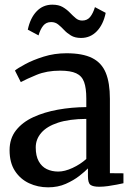

<svg xmlns="http://www.w3.org/2000/svg" viewBox="-20 -791 570 822"><path d="M186 11Q142 11 104.5 -6.5Q67 -24 44 -59.2Q21 -94.5 21 -148Q21 -198 48.5 -233Q76 -268 122.8 -289.5Q169.5 -311 228 -321.5Q286.5 -332 349.5 -332.5V-369.5Q349.5 -414 340 -440Q330.5 -466 306.2 -477.2Q282 -488.5 237.5 -488.5Q180 -488.5 136.5 -470.5Q93 -452.5 69 -439.5L44 -489Q55 -498.5 87.8 -516.2Q120.5 -534 166.8 -548.5Q213 -563 264.5 -563Q333.5 -563 374.2 -542.8Q415 -522.5 432.8 -479.5Q450.5 -436.5 450.5 -368V-49.5L508.5 -49V-6.5Q497.5 -4 479.5 -0.5Q461.5 3 441.8 5.8Q422 8.5 405 8.5Q378.5 8.5 367.5 0.5Q356.5 -7.5 356.5 -37V-70Q344 -57 319.8 -38Q295.5 -19 261.8 -4Q228 11 186 11ZM229.5 -56.5Q257 -56.5 290.5 -72Q324 -87.5 349.5 -110.5V-282Q276.5 -281.5 228.5 -265.8Q180.5 -250 156.8 -222.5Q133 -195 133 -160Q133 -123.5 145.8 -100.5Q158.5 -77.5 180.2 -67Q202 -56.5 229.5 -56.5ZM99 -664Q109.5 -714 136.8 -742.5Q164 -771 204 -771Q231 -771 248.5 -760.8Q266 -750.5 278.8 -737.2Q291.5 -724 303.8 -713.5Q316 -703 332 -703Q353.5 -703 366 -718.5Q378.5 -734 386.5 -760.5L432.5 -736Q422.5 -686.5 394.8 -657.5Q367 -628.5 327 -628.5Q301 -628.5 283.8 -639Q266.5 -649.5 254.2 -662.8Q242 -676 229.2 -686.2Q216.5 -696.5 199 -696.5Q177.5 -696.5 165 -681Q152.5 -665.5 145 -639.5Z"/></svg>

Font: Merriweather 28pt
Style: Regular
Weight: 400
Version: Version 2.100